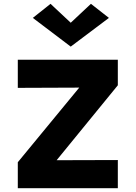

<svg xmlns="http://www.w3.org/2000/svg" viewBox="-20 -983 708 1003"><path d="M73 0V-135.5L441.5 -583V-525.5L73 -524V-671H595.5V-537.5L261.5 -128.5V-146L595.5 -147V0ZM349.5 -739.5 151.5 -889.5 244 -963 378 -837.5H321L455 -963L549 -889.5Z"/></svg>

Font: Karla ExtraBold
Style: Regular
Weight: 800
Designer: Jonathan Pinhorn
Version: Version 2.001